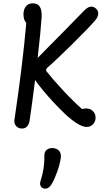

<svg xmlns="http://www.w3.org/2000/svg" viewBox="-20 -762 660 1157"><path d="M502 3Q478 3 443.2 -18.8Q408.5 -40.5 370.8 -76.5Q333 -112.5 302.5 -145.5Q272 -178.5 242.5 -213.5Q205.5 -258 191.5 -280Q171 -117.5 158.5 -36Q150.5 12.5 112 12.5Q90.5 12.5 77 -2.5Q63.5 -17.5 67 -40Q116 -368 138.5 -624.5Q121.5 -640 121.5 -676Q121.5 -705.5 136.2 -723.8Q151 -742 178.5 -742Q234.5 -742 231 -661Q225.5 -575 207 -413Q217 -424 260 -467Q356.5 -563.5 486 -697Q526 -739 558 -710.5Q569 -701 571.2 -688.2Q573.5 -675.5 568.5 -663Q563.5 -650.5 553.5 -639Q513 -592 411 -491.5Q309 -391 261 -350.5L257.5 -335.5Q301 -280.5 362.2 -215Q423.5 -149.5 474.5 -105Q487.5 -108.5 499.5 -108.5Q524 -108.5 540 -92.5Q556 -76.5 556 -53Q556 -29.5 540.5 -13.2Q525 3 502 3ZM224 329.5Q249 253 247.5 175.5Q247 150 264 138.8Q281 127.5 304 131Q326.5 134 338 149.2Q349.5 164.5 346.5 187Q341.5 225.5 325.8 270Q310 314.5 293 344.5Q273.5 378.5 247.5 374.5Q232 372 225.2 359.5Q218.5 347 224 329.5Z"/></svg>

Font: Monaspace Radon
Style: Regular
Weight: 400
Designer: Riley Cran & the Lettermatic Team
Foundry: Lettermatic
Version: Version 1.000 (Monaspace Radon)